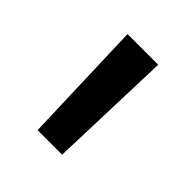

<svg xmlns="http://www.w3.org/2000/svg" viewBox="-88 -718 354 354"><g transform="rotate(45 89.5 -541.0)"><path d="M121.5 -420H57.5L49.5 -662.5H129.5Z"/></g></svg>

Font: Anek Tamil Medium
Style: Regular
Weight: 400
Version: Version 1.003